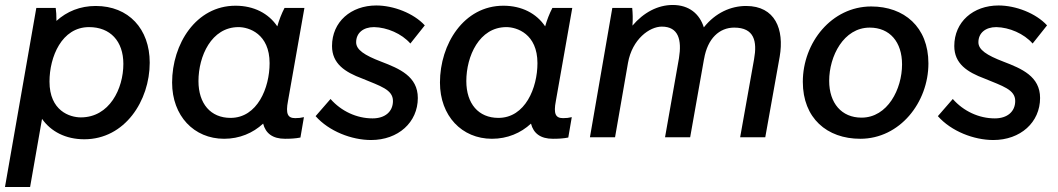

<svg xmlns="http://www.w3.org/2000/svg" viewBox="-28 -552 4255 772"><path d="M-8 200H93L141 -74C177 -23 236 8 311 8C474 8 574 -147 574 -300C574 -436 489 -528 357 -528C294 -528 241 -506 199 -468C199 -488 198 -508 196 -520H118ZM297 -80C253 -80 171 -106 171 -224C171 -323 220 -443 330 -443C415 -443 468 -387 468 -295C468 -195 412 -80 297 -80Z M1118 6C1140 6 1160 5 1180 1L1194 -81C1182 -78 1172 -77 1159 -77C1129 -77 1120 -94 1130 -146L1196 -520H1116C1104 -497 1094 -471 1087 -446C1052 -498 993 -529 919 -529C760 -529 664 -375 664 -220C664 -86 752 6 873 6C935 6 989 -17 1030 -55C1040 -16 1068 6 1118 6ZM931 -443C973 -443 1056 -416 1056 -298C1056 -199 1007 -78 899 -78C819 -78 770 -135 770 -226C770 -326 822 -443 931 -443Z M1464 11C1573 11 1652 -60 1652 -158C1652 -245 1578 -276 1505 -304C1437 -330 1404 -352 1404 -382C1404 -419 1432 -443 1476 -443C1528 -442 1587 -417 1622 -377L1680 -450C1635 -499 1554 -530 1485 -530C1383 -530 1307 -464 1307 -367C1307 -296 1359 -262 1429 -236C1501 -206 1552 -192 1552 -146C1552 -103 1520 -76 1470 -76C1406 -76 1344 -105 1301 -154L1241 -85C1295 -24 1386 11 1464 11Z M2195 6C2217 6 2237 5 2257 1L2271 -81C2259 -78 2249 -77 2236 -77C2206 -77 2197 -94 2207 -146L2273 -520H2193C2181 -497 2171 -471 2164 -446C2129 -498 2070 -529 1996 -529C1837 -529 1741 -375 1741 -220C1741 -86 1829 6 1950 6C2012 6 2066 -17 2107 -55C2117 -16 2145 6 2195 6ZM2008 -443C2050 -443 2133 -416 2133 -298C2133 -199 2084 -78 1976 -78C1896 -78 1847 -135 1847 -226C1847 -326 1899 -443 2008 -443Z M2344 0H2445L2497 -299C2514 -395 2584 -445 2633 -445C2700 -445 2714 -392 2702 -318L2646 0H2747L2803 -316V-315C2817 -398 2865 -441 2924 -441C3005 -441 3017 -386 3004 -314L2948 0H3049L3107 -324C3126 -434 3089 -528 2972 -528C2911 -528 2849 -501 2802 -442C2785 -496 2743 -532 2677 -532C2617 -532 2560 -502 2515 -449C2517 -477 2516 -500 2514 -520H2434Z M3431 6C3590 6 3705 -140 3705 -297C3705 -444 3607 -526 3475 -526C3316 -526 3200 -381 3200 -223C3200 -77 3297 6 3431 6ZM3436 -79C3356 -79 3306 -137 3306 -227C3306 -326 3364 -441 3469 -441C3550 -441 3599 -383 3599 -293C3599 -194 3541 -79 3436 -79Z M3966 11C4075 11 4154 -60 4154 -158C4154 -245 4080 -276 4007 -304C3939 -330 3906 -352 3906 -382C3906 -419 3934 -443 3978 -443C4030 -442 4089 -417 4124 -377L4182 -450C4137 -499 4056 -530 3987 -530C3885 -530 3809 -464 3809 -367C3809 -296 3861 -262 3931 -236C4003 -206 4054 -192 4054 -146C4054 -103 4022 -76 3972 -76C3908 -76 3846 -105 3803 -154L3743 -85C3797 -24 3888 11 3966 11Z"/></svg>

Font: Fixel Text 20240404 Medium
Style: Italic
Weight: 500
Width: 4
Italic angle: -10°
Designer: AlfaBravo + MacPaw
Foundry: Kyrylo Tkachov, Marchela Mozhyna, Serhii Makarenko, Maria Weinstein, Zakhar Kryvoshyya
Version: Version 1.211;Glyphs 3.2 (3225)